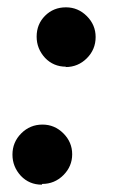

<svg xmlns="http://www.w3.org/2000/svg" viewBox="-20 -488 317 524"><path d="M95 14 94 16Q60 16 37 -8Q14 -33 14 -66Q14 -100 38 -124Q62 -148 96 -148Q129 -148 153 -124Q177 -100 177 -67Q177 -34 153 -10Q129 14 95 14ZM159 -305 160 -306Q126 -306 103 -330Q80 -355 80 -388Q80 -422 103 -445Q126 -468 160 -468Q193 -468 217 -444Q241 -420 241 -387Q241 -353 217 -329Q193 -305 159 -305Z"/></svg>

Font: Libra Serif Modern
Style: Bold Italic
Weight: 700
Italic angle: -12°
Designer: Stefan Peev, Context Ltd
Foundry: Stefan Peev, Context Ltd
Version: Version 1.000